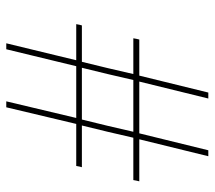

<svg xmlns="http://www.w3.org/2000/svg" viewBox="-56 -628 684 612"><g transform="rotate(90 286.0 -322.0)"><path d="M240 -424H405L459 -644H478L424 -424H558Q556 -417 554 -405H419Q414 -384 400 -323L380 -241H513Q511 -235 509 -223H375L322 0H303L356 -223H191L176 -161Q140 -13 137 0H118Q121 -13 157 -161L172 -223H57Q59 -235 61 -241H177L197 -323Q211 -384 216 -405H102Q104 -417 106 -424H221L275 -644H294ZM235 -405Q230 -384 216 -323L196 -241H361L381 -323Q395 -384 400 -405Z"/></g></svg>

Font: Josefin Sans Thin
Style: Italic
Weight: 200
Italic angle: -7°
Designer: Santiago Orozco
Foundry: Typemade
Version: Version 2.000